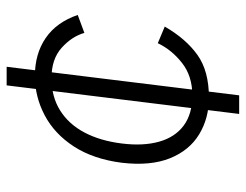

<svg xmlns="http://www.w3.org/2000/svg" viewBox="-101 -639 740 578"><g transform="rotate(-90 269.0 -350.0)"><path d="M264 -91Q202 -91 153.5 -120.5Q105 -150 81.5 -208.5Q58 -267 68 -353Q79 -439 117 -497.5Q155 -556 211 -585.5Q267 -615 329 -615Q396 -615 443.5 -582.5Q491 -550 513 -486L459 -466Q448 -504 414 -534.5Q380 -565 323 -565Q267 -565 225.5 -539Q184 -513 159 -465.5Q134 -418 126 -353Q118 -289 131.5 -241Q145 -193 180 -167Q215 -141 271 -141Q329 -141 368.5 -172Q408 -203 428 -245L478 -224Q441 -160 392.5 -125.5Q344 -91 264 -91ZM215 0 301 -700H357L271 0Z"/></g></svg>

Font: Inclusive Sans Light
Style: Italic
Weight: 300
Italic angle: -7°
Designer: Olivia King
Foundry: Olivia King
Version: Version 2.004